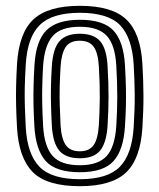

<svg xmlns="http://www.w3.org/2000/svg" viewBox="-20 -630 548 660"><path d="M254.5 10Q140.5 10 92.5 -38.6Q44.5 -87.2 38.5 -191Q36.2 -231.5 35.4 -266.4Q34.5 -301.2 35.4 -335.9Q36.2 -370.5 38.5 -410Q45 -517 95.1 -563.5Q145.2 -610 254.5 -610Q365.2 -610 414.4 -562.9Q463.5 -515.8 469.5 -410Q472.8 -354.5 473.1 -304.1Q473.5 -253.8 469.5 -191Q462.8 -84 413.2 -37Q363.8 10 254.5 10ZM254.5 -14Q350.5 -14 392.1 -56.9Q433.8 -99.8 439.5 -192.8Q443.5 -257.5 443.1 -304.8Q442.8 -352 439.5 -408.2Q434.2 -499.5 393.4 -542.8Q352.5 -586 254.5 -586Q159.5 -586 116.9 -544.2Q74.2 -502.5 68.5 -408.2Q65.8 -363.5 65.1 -329.2Q64.5 -295 65.5 -263Q66.5 -231 68.5 -192.5Q73.8 -100 115.4 -57Q157 -14 254.5 -14ZM254.5 -38Q172 -38 137.5 -76.1Q103 -114.2 98.2 -195.5Q96 -235 95.2 -268.8Q94.5 -302.5 95.4 -335.8Q96.2 -369 98.5 -406.5Q103.5 -489.8 139.6 -525.9Q175.8 -562 254.5 -562Q336 -562 370.4 -524.5Q404.8 -487 409.5 -407Q412 -363.5 412.8 -330.1Q413.5 -296.8 412.8 -265.1Q412 -233.5 409.5 -194.5Q404.5 -114.8 370.4 -76.4Q336.2 -38 254.5 -38ZM254.5 -62Q317.5 -62 346.4 -93.4Q375.2 -124.8 379.8 -197.8Q383 -249 383.1 -296.9Q383.2 -344.8 379.8 -403.8Q375.8 -476 346.9 -507Q318 -538 254.5 -538Q188.2 -538 160.4 -505.2Q132.5 -472.5 128.2 -403.5Q126.2 -371.2 125.4 -339Q124.5 -306.8 125.2 -271.9Q126 -237 128.2 -196.5Q132.5 -125.8 161 -93.9Q189.5 -62 254.5 -62ZM254.5 -86Q206.2 -86 184 -112Q161.8 -138 158.2 -197.8Q156.2 -235.2 155.4 -268.4Q154.5 -301.5 155.2 -334.2Q156 -367 158.2 -402.5Q162 -462.8 184.5 -488.4Q207 -514 254.5 -514Q302.2 -514 324.4 -488.2Q346.5 -462.5 349.8 -403Q353.2 -344.5 353.1 -297.5Q353 -250.5 349.8 -198.5Q346 -139 324.2 -112.5Q302.5 -86 254.5 -86ZM254.5 -110Q287 -110 301.9 -131.2Q316.8 -152.5 319.8 -200.2Q322.5 -245.2 323 -291.6Q323.5 -338 319.8 -401.5Q317.2 -448 302.2 -469Q287.2 -490 254.5 -490Q219.8 -490 205.4 -467.8Q191 -445.5 188.2 -400.8Q186 -362.8 185.2 -331.2Q184.5 -299.8 185.4 -268.5Q186.2 -237.2 188.2 -199.5Q191 -153.5 205.8 -131.8Q220.5 -110 254.5 -110Z"/></svg>

Font: Big Shoulders Inline Text Thin Black
Style: Regular
Weight: 900
Version: Version 2.002